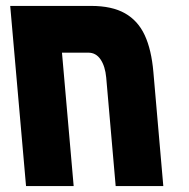

<svg xmlns="http://www.w3.org/2000/svg" viewBox="-20 -629 640 649"><path d="M498.5 -385 532 0H371L339 -367Q335.5 -405 320 -428Q304.5 -451 278.5 -451H189.5L229 0H68L14.5 -609H288Q358.5 -609 402.5 -584Q446.5 -559 469.2 -510Q492 -461 498.5 -385Z"/></svg>

Font: JuliaMono Black
Style: Italic
Weight: 900
Italic angle: -9°
Monospace: yes
Designer: cormullion
Foundry: corm
Version: Version 0.057; ttfautohint (v1.8.4)